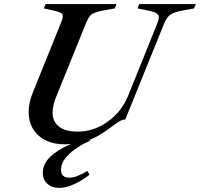

<svg xmlns="http://www.w3.org/2000/svg" viewBox="-20 -693 977 938"><path d="M937 -673 928 -652 864 -640Q829 -633 812 -621Q795 -609 783 -581L592 -109Q579 -109 565 -101Q551 -93 535 -81Q519 -69 512 -64Q458 -24 413 -8L424 -6Q393 5 361 26Q329 47 307 71Q278 102 278 137Q278 156 288.5 165.5Q299 175 318 175Q354 175 407 142L417 161Q378 191 339.5 208Q301 225 270 225Q233 225 211 204.5Q189 184 189 151Q189 97 247 55Q280 30 327 11Q317 12 298 12Q215 12 167.5 -31.5Q120 -75 120 -146Q120 -194 142 -245L278 -582Q287 -603 287 -614Q287 -625 277.5 -630Q268 -635 244 -641L194 -652L203 -673H549L541 -652L481 -641Q441 -633 427.5 -623Q414 -613 401 -582L256 -224Q237 -180 237 -143Q237 -99 268 -74.5Q299 -50 359 -50Q438 -50 505.5 -98Q573 -146 605 -223L749 -580Q756 -599 756 -607Q756 -620 746 -627Q736 -634 715 -639L652 -652L660 -673Z"/></svg>

Font: Ibarra Real Nova
Style: Italic
Weight: 400
Italic angle: -22°
Designer: Jose Maria Ribagorda & Octavio Pardo
Foundry: Octavio Pardo
Version: Version 1.014